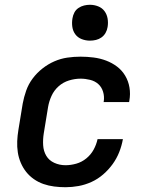

<svg xmlns="http://www.w3.org/2000/svg" viewBox="-20 -775 640 803"><path d="M254 8Q230 8 206.5 5Q183 2 161.5 -5.5Q140 -13 121.5 -26Q103 -39 89.5 -56Q76 -73 67 -94Q58 -115 54.5 -138Q51 -161 52 -184.5Q53 -208 57 -232L75 -342Q80 -369 89.5 -396Q99 -423 116.5 -446.5Q134 -470 157.5 -488.5Q181 -507 207.5 -518.5Q234 -530 261.5 -534Q289 -538 317 -538Q344 -538 371.5 -534.5Q399 -531 424 -521.5Q449 -512 469.5 -496.5Q490 -481 503.5 -458.5Q517 -436 521.5 -409Q526 -382 521 -354Q521 -353 520.5 -351.5Q520 -350 520 -348H413Q413 -349 413.5 -349.5Q414 -350 414 -351Q417 -372 411 -391.5Q405 -411 391 -423.5Q377 -436 357 -441Q337 -446 317 -446Q293 -446 268.5 -438.5Q244 -431 225 -414Q206 -397 195.5 -374Q185 -351 181 -327L163 -217Q159 -192 160.5 -167.5Q162 -143 173.5 -123.5Q185 -104 207 -94Q229 -84 254 -84Q276 -84 299 -90.5Q322 -97 341 -112.5Q360 -128 371.5 -149Q383 -170 388 -193H494Q489 -165 478.5 -138.5Q468 -112 451 -88.5Q434 -65 411.5 -45.5Q389 -26 362.5 -14Q336 -2 308.5 3Q281 8 254 8ZM356 -605Q338 -605 321.5 -611.5Q305 -618 295 -631.5Q285 -645 282.5 -662.5Q280 -680 283 -698Q285 -711 291 -722.5Q297 -734 308 -741.5Q319 -749 331.5 -752Q344 -755 356 -755Q374 -755 390.5 -748.5Q407 -742 417 -728.5Q427 -715 430 -697.5Q433 -680 430 -662Q428 -649 421.5 -637.5Q415 -626 404.5 -618.5Q394 -611 381.5 -608Q369 -605 356 -605Z"/></svg>

Font: Iosevka Curly SmBdExObl
Style: Regular
Weight: 600
Width: 7
Italic angle: -9°
Monospace: yes
Designer: Belleve Invis
Foundry: Belleve Invis
Version: Version 11.1.0; ttfautohint (v1.8.3)